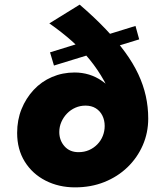

<svg xmlns="http://www.w3.org/2000/svg" viewBox="-20 -791 681 829"><path d="M304 18Q373 18 430.5 -5Q488 -28 530.5 -69Q573 -110 596.5 -164Q620 -218 620 -279Q620 -329 609.5 -376.5Q599 -424 577 -471Q555 -518 520 -566Q485 -614 436.5 -665Q388 -716 324 -771L193 -690Q246 -653 289.5 -614.5Q333 -576 367.5 -533.5Q402 -491 429.5 -442Q457 -393 478 -333L519 -331Q473 -405 420.5 -441.5Q368 -478 302 -478Q250 -478 204.5 -458.5Q159 -439 125.5 -403Q92 -367 73 -320Q54 -273 54 -217Q54 -146 87 -93Q120 -40 177 -11Q234 18 304 18ZM319 -134Q281 -134 258.5 -159.5Q236 -185 236 -221Q236 -244 245 -264.5Q254 -285 269.5 -301Q285 -317 305.5 -326Q326 -335 349 -335Q375 -335 393.5 -323.5Q412 -312 422 -292Q432 -272 432 -247Q432 -225 424 -204.5Q416 -184 400.5 -168Q385 -152 364.5 -143Q344 -134 319 -134ZM213 -508 581 -621 565 -679 196 -565Z"/></svg>

Font: Jost ExtraBold
Style: Italic
Weight: 800
Italic angle: -5°
Version: Version 3.710